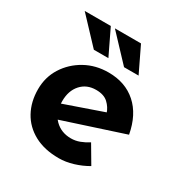

<svg xmlns="http://www.w3.org/2000/svg" viewBox="-154 -762 852 892"><g transform="rotate(30 272.0 -315.5)"><path d="M283 11Q206 11 151.5 -18.5Q97 -48 68.5 -100Q40 -152 40 -219Q40 -284 73 -336Q106 -388 161.5 -419Q217 -450 286 -450Q376 -450 435 -397.5Q494 -345 512 -247L172 -136L143 -206L399 -295L372 -281Q363 -309 340.5 -330Q318 -351 276 -351Q226 -351 195.5 -317Q165 -283 165 -227Q165 -165 199.5 -131Q234 -97 286 -97Q310 -97 332.5 -105.5Q355 -114 377 -128L433 -33Q399 -13 359.5 -1Q320 11 283 11ZM46 -642H186L251 -507H173ZM208 -642H348L413 -507H335Z"/></g></svg>

Font: Reem Kufi Fun SemiBold
Style: Regular
Weight: 600
Designer: Khaled Hosny
Version: Version 1.005